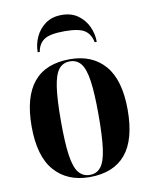

<svg xmlns="http://www.w3.org/2000/svg" viewBox="-86 -822 708 896"><g transform="rotate(-10 268.0 -374.0)"><path d="M267 10Q161 10 100.5 -59Q40 -128 40 -269Q40 -548 270 -548Q376 -548 435.5 -479Q495 -410 495 -269Q495 -128 437.5 -59Q380 10 267 10ZM269 0Q302 0 321.5 -25Q341 -50 349 -108.5Q357 -167 357 -269Q357 -372 348.5 -430.5Q340 -489 320.5 -513.5Q301 -538 268 -538Q235 -538 215.5 -513.5Q196 -489 187.5 -430.5Q179 -372 179 -269Q179 -167 187.5 -108.5Q196 -50 216 -25Q236 0 269 0ZM128 -606Q128 -644 144 -678.5Q160 -713 191 -735.5Q222 -758 268 -758Q314 -758 345 -735.5Q376 -713 392 -678.5Q408 -644 408 -606H398Q391 -644 364 -662.5Q337 -681 268 -681Q199 -681 171.5 -662.5Q144 -644 138 -606Z"/></g></svg>

Font: Noto Serif Display Condensed
Style: Bold
Weight: 700
Width: 3
Designer: Monotype Design Team
Foundry: Monotype Imaging Inc.
Version: Version 2.009